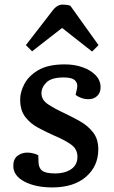

<svg xmlns="http://www.w3.org/2000/svg" viewBox="-20 -804 499 838"><path d="M221 -47Q263 -47 290.5 -65.5Q318 -84 318 -120Q318 -154 289 -174Q260 -194 217 -212Q181 -228 146.5 -246.5Q112 -265 90 -294Q68 -323 68 -370Q68 -402 86.5 -437.5Q105 -473 147.5 -498Q190 -523 263 -523Q305 -523 340.5 -510.5Q376 -498 397.5 -475.5Q419 -453 419 -423Q419 -399 404 -385Q389 -371 367 -371Q349 -371 333.5 -377Q318 -383 310 -390L316 -417Q321 -439 308 -452.5Q295 -466 258 -466Q205 -466 183 -444.5Q161 -423 161 -397Q161 -368 189.5 -349Q218 -330 259 -311Q295 -294 329.5 -274.5Q364 -255 386.5 -226Q409 -197 409 -152Q409 -79 355.5 -32.5Q302 14 208 14Q135 14 86.5 -11.5Q38 -37 38 -80Q38 -110 56.5 -124Q75 -138 99 -138Q112 -138 126 -134.5Q140 -131 147 -126L148 -99Q148 -72 163.5 -59.5Q179 -47 221 -47ZM410 -607 382 -579 251 -682 120 -580 93 -607 205 -752Q218 -770 229.5 -777Q241 -784 253 -784Q271 -784 287 -779Z"/></svg>

Font: Literata 12pt Medium
Style: Italic
Weight: 500
Italic angle: -2°
Designer: Latin by Veronika Burian and Jose Scaglione. Greek by Irene Vlachou. Cyrillic by Vera Evstafieva
Foundry: TypeTogether
Version: Version 3.002